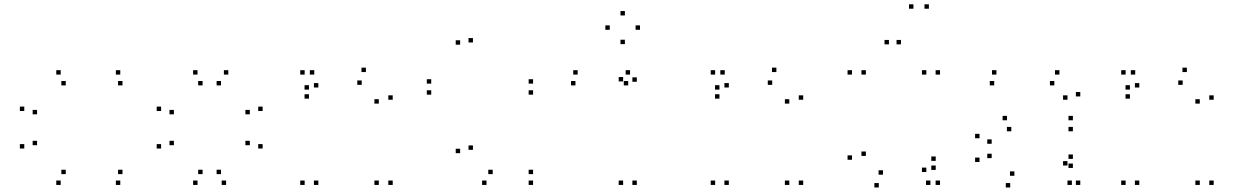

<svg xmlns="http://www.w3.org/2000/svg" viewBox="-20 -828 5620 870"><path d="M525 10V-10H505V10ZM535 -39V-59H515V-39ZM278 -39V-59H258V-39ZM148 -170V-190H128V-170ZM148 -310V-330H128V-310ZM278 -441V-461H258V-441ZM535 -441V-461H515V-441ZM525 -490V-510H505V-490ZM255 -490V-510H235V-490ZM90 -325V-345H70V-325ZM90 -155V-175H70V-155ZM255 10V-10H235V10Z M1004.5 10V-10H984.5V10ZM1170 -155V-175H1150V-155ZM1170 -325V-345H1150V-325ZM1014.5 -490V-510H994.5V-490ZM875 -490V-510H855V-490ZM710 -325V-345H690V-325ZM710 -155V-175H690V-155ZM875 10V-10H855V10ZM768 -170V-190H748V-170ZM768 -310V-330H748V-310ZM898 -441V-461H878V-441ZM981.5 -441V-461H961.5V-441ZM1112 -310V-330H1092V-310ZM1112 -170V-190H1092V-170ZM981.5 -39V-59H961.5V-39ZM898 -39V-59H878V-39Z M1759.5 10V-10H1739.5V10ZM1759.5 -376V-396H1739.5V-376ZM1638 -501.5V-521.5H1618V-501.5ZM1380 -422V-442H1360V-422ZM1380 -381V-401H1360V-381ZM1619 -443.5V-463.5H1599V-443.5ZM1696.5 -358.5V-378.5H1676.5V-358.5ZM1696.5 10V-10H1676.5V10ZM1422.5 10V-10H1402.5V10ZM1422.5 -431.5V-451.5H1402.5V-431.5ZM1404 -490V-510H1384V-490ZM1360.5 -490V-510H1340.5V-490ZM1360.5 10V-10H1340.5V10Z M2395.5 10V-10H2375.5V10ZM2395.5 -39V-59H2375.5V-39ZM2212.5 -39V-59H2192.5V-39ZM2123 -149V-169H2103V-149ZM2123 -635.5V-655.5H2103V-635.5ZM2065 -625.5V-645.5H2045V-625.5ZM2065 -134V-154H2045V-134ZM2184.5 10V-10H2164.5V10ZM2395.5 -399V-419H2375.5V-399ZM2395.5 -449V-469H2375.5V-449ZM1934 -449V-469H1914V-449ZM1934 -399V-419H1914V-399Z M2865.5 10V-10H2845.5V10ZM2865.5 -457.5V-477.5H2845.5V-457.5ZM2835 -490V-510H2815V-490ZM2597.5 -490V-510H2577.5V-490ZM2587.5 -441V-461H2567.5V-441ZM2826.5 -441V-461H2806.5V-441ZM2803.5 -459V-479H2783.5V-459ZM2803.5 10V-10H2783.5V10ZM2880 -693V-713H2860V-693ZM2811.5 -758V-778H2791.5V-758ZM2743 -693V-713H2723V-693ZM2811.5 -628V-648H2791.5V-628Z M3619.5 10V-10H3599.5V10ZM3619.5 -376V-396H3599.5V-376ZM3498 -501.5V-521.5H3478V-501.5ZM3240 -422V-442H3220V-422ZM3240 -381V-401H3220V-381ZM3479 -443.5V-463.5H3459V-443.5ZM3556.5 -358.5V-378.5H3536.5V-358.5ZM3556.5 10V-10H3536.5V10ZM3282.5 10V-10H3262.5V10ZM3282.5 -431.5V-451.5H3262.5V-431.5ZM3264 -490V-510H3244V-490ZM3220.5 -490V-510H3200.5V-490ZM3220.5 10V-10H3200.5V10Z M3840.5 -490V-510H3820.5V-490ZM3840.5 -104V-124H3820.5V-104ZM3962 21.5V1.5H3942V21.5ZM4220 -58V-78H4200V-58ZM4220 -99V-119H4200V-99ZM3981 -36.5V-56.5H3961V-36.5ZM3903.5 -121.5V-141.5H3883.5V-121.5ZM3903.5 -490V-510H3883.5V-490ZM4177.5 -490V-510H4157.5V-490ZM4177.5 -48.5V-68.5H4157.5V-48.5ZM4196 10V-10H4176V10ZM4239.5 10V-10H4219.5V10ZM4239.5 -490V-510H4219.5V-490ZM4008 -627V-647H3988V-627ZM4119 -788.5V-808.5H4099V-788.5ZM4189 -788.5V-808.5H4169V-788.5ZM4062.5 -627V-647H4042.5V-627Z M4875 10V-10H4855V10ZM4875 -391V-411H4855V-391ZM4780.5 -490V-510H4760.5V-490ZM4495 -490V-510H4475V-490ZM4485 -441V-461H4465V-441ZM4757.5 -441V-461H4737.5V-441ZM4817 -376V-396H4797V-376ZM4817 -78V-98H4797V-78ZM4837 10V-10H4817V10ZM4841.5 -67V-87H4821.5V-67ZM4841.5 -108V-128H4821.5V-108ZM4576.5 -31.5V-51.5H4556.5V-31.5ZM4473.5 -111.5V-131.5H4453.5V-111.5ZM4473.5 -176.5V-196.5H4453.5V-176.5ZM4562.5 -233V-253H4542.5V-233ZM4841.5 -233V-253H4821.5V-233ZM4841.5 -283V-303H4821.5V-283ZM4543 -283V-303H4523V-283ZM4418.5 -201.5V-221.5H4398.5V-201.5ZM4418.5 -94V-114H4398.5V-94ZM4557.5 21.5V1.5H4537.5V21.5Z M5479.5 10V-10H5459.5V10ZM5479.5 -376V-396H5459.5V-376ZM5358 -501.5V-521.5H5338V-501.5ZM5100 -422V-442H5080V-422ZM5100 -381V-401H5080V-381ZM5339 -443.5V-463.5H5319V-443.5ZM5416.5 -358.5V-378.5H5396.5V-358.5ZM5416.5 10V-10H5396.5V10ZM5142.5 10V-10H5122.5V10ZM5142.5 -431.5V-451.5H5122.5V-431.5ZM5124 -490V-510H5104V-490ZM5080.5 -490V-510H5060.5V-490ZM5080.5 10V-10H5060.5V10Z"/></svg>

Font: Monaspace Krypton Dots Var
Style: Regular
Weight: 400
Designer: Riley Cran and the Lettermatic Team
Version: Version 1.100 (Monaspace Krypton Dots)